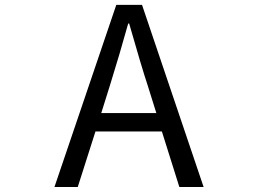

<svg xmlns="http://www.w3.org/2000/svg" viewBox="-20 -753 1040 773"><path d="M387.7 -297.9H609.4L574.2 -410.2Q550.8 -480.5 500 -658.2H496.1Q461.9 -535.2 422.9 -410.2ZM702.1 0 631.8 -223.6H364.3L293 0H199.2L448.2 -733.4H551.8L799.8 0Z"/></svg>

Font: Gen Shin Gothic Monospace Regular
Style: Regular
Weight: 400
Designer: [Source Han Sans]
Ryoko NISHIZUKA  (kana & ideographs); Paul D. Hunt (Latin, Greek & Cyrillic); Wenlong ZHANG  (bopomofo
Version: Version 1.002.20150607